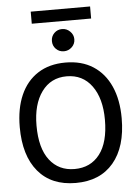

<svg xmlns="http://www.w3.org/2000/svg" viewBox="-61 -958 721 1015"><g transform="rotate(-5 300.0 -450.5)"><path d="M300 11Q171 11 100.5 -73Q30 -157 30 -309Q30 -407 61.5 -478.5Q93 -550 153.5 -589Q214 -628 300 -628Q386 -628 446.5 -589Q507 -550 539 -478.5Q571 -407 571 -309Q571 -157 500 -73Q429 11 300 11ZM300 -63Q385 -63 433.5 -126Q482 -189 482 -309Q482 -422 433.5 -488.5Q385 -555 300 -555Q216 -555 167.5 -488.5Q119 -422 119 -309Q119 -189 167.5 -126Q216 -63 300 -63ZM298 -688Q273 -688 256 -705Q239 -722 239 -747Q239 -772 256 -789Q273 -806 298 -806Q322 -806 340 -788.5Q358 -771 358 -747Q358 -722 340 -705Q322 -688 298 -688ZM141 -848V-912H456V-848Z"/></g></svg>

Font: Inconsolata Expanded Medium
Style: Regular
Weight: 500
Width: 7
Monospace: yes
Designer: Raph Levien, Cyreal, Brenton Simpson
Foundry: Raph Levien, Cyreal, Google
Version: Version 3.001; ttfautohint (v1.8.2.53-6de2)